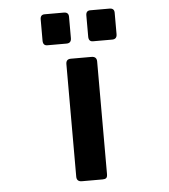

<svg xmlns="http://www.w3.org/2000/svg" viewBox="-51 -749 702 796"><g transform="rotate(-5 300.0 -351.5)"><path d="M146 -595V-683Q146 -703 164 -703H244Q264 -703 264 -684V-595Q264 -574 244 -574H164Q146 -574 146 -595ZM336 -595V-683Q336 -703 354 -703H434Q454 -703 454 -684V-595Q454 -574 434 -574H354Q336 -574 336 -595ZM236 -21V-489Q236 -510 256 -510H342Q364 -510 364 -489V-21Q364 -8 359 -4Q354 0 344 0H258Q236 0 236 -21Z"/></g></svg>

Font: RajdhaniMono
Style: Bold
Weight: 700
Monospace: yes
Designer: Satya Rajpurohit, Jyotish Sonowal
Foundry: Indian Type Foundry
Version: Version 1.201;PS 1.0;hotconv 1.0.78;makeotf.lib2.5.61930; tt